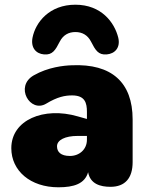

<svg xmlns="http://www.w3.org/2000/svg" viewBox="-20 -783 619 815"><path d="M228 12C294 12 340 -3 354 -52C363 -2 406 10 449 10C511 10 543 -27 543 -95V-276C543 -434 453 -513 286 -506C251 -505 184 -498 123 -463C41 -416 108 -302 176 -343C224 -372 256 -378 286 -378C341 -378 349 -346 349 -308V-278L310 -289C166 -331 28 -274 28 -154C28 -58 109 12 228 12ZM167 -552C203 -549 215 -570 234 -607C248 -634 271 -647 300 -647C329 -647 352 -634 366 -607C385 -570 397 -549 433 -552C468 -555 492 -581 482 -623C466 -688 410 -763 300 -763C190 -763 131 -689 118 -623C110 -581 132 -555 167 -552ZM222 -162C222 -189 257 -206 309 -206H349V-190C349 -148 316 -121 277 -121C238 -121 222 -138 222 -162Z"/></svg>

Font: SN Pro Black
Style: Regular
Weight: 900
Designer: Tobias Whetton
Foundry: Supernotes
Version: Version 1.001;Glyphs 3.2 (3249)